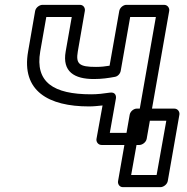

<svg xmlns="http://www.w3.org/2000/svg" viewBox="-20 -573 772 792"><path d="M367 -247C400 -247 427 -251 454 -256C466 -258 476 -269 478 -281L517 -503H623L539 -25H433L458 -166C460 -176 457 -194 434 -191C408 -187 382 -184 356 -184C200 -184 124 -234 146 -361L171 -503H276L251 -361C236 -277 287 -247 367 -247ZM376 -297C307 -297 292 -309 301 -361L330 -528C332 -539 325 -553 310 -553H155C144 -553 128 -543 125 -528L96 -361C67 -197 181 -134 347 -134C366 -134 384 -136 403 -138L378 0C376 11 384 25 399 25H555C566 25 582 15 585 0L678 -528C680 -539 672 -553 657 -553H501C490 -553 475 -543 472 -528L432 -302C414 -299 397 -297 376 -297ZM626 149H521L561 -75H666ZM642 199C653 199 669 189 672 174L720 -100C722 -111 714 -125 699 -125H544C533 -125 518 -115 515 -100L467 174C465 185 472 199 487 199Z"/></svg>

Font: Asimov
Style: WidOuIt
Weight: 500
Designer: Google
Version: Version 2.000980; 2014